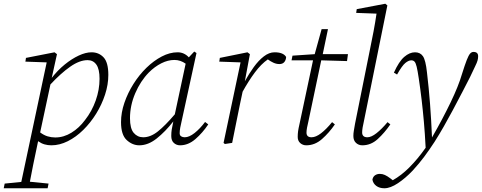

<svg xmlns="http://www.w3.org/2000/svg" viewBox="-74 -765 2580 1028"><path d="M-54 243 -49 218 40 209 176 -431 62 -435 65 -455 218 -485 231 -475 203 -348Q235 -389 272.5 -419.5Q310 -450 347.5 -467.5Q385 -485 416 -485Q455 -485 480.5 -458Q506 -431 506 -364Q506 -312 488.5 -258.5Q471 -205 441 -156.5Q411 -108 372 -69.5Q333 -31 289 -9Q245 13 201 13Q182 13 164.5 8Q147 3 130 -9Q114 65 104 115.5Q94 166 86 208L186 218L181 243ZM395 -443Q352 -443 302 -408Q252 -373 196 -313L141 -56Q161 -41 181 -35Q201 -29 222 -29Q267 -29 308.5 -54.5Q350 -80 381 -122Q418 -169 438.5 -227Q459 -285 459 -343Q459 -395 442 -419Q425 -443 395 -443Z M622 -132Q622 -77 642 -53.5Q662 -30 693 -30Q732 -30 771.5 -61.5Q811 -93 862 -153L920 -424Q892 -444 860 -444Q825 -444 789.5 -426Q754 -408 723 -377Q678 -331 650 -265.5Q622 -200 622 -132ZM890 13Q871 13 857 0.5Q843 -12 843 -37Q843 -56 845.5 -71.5Q848 -87 853 -110L854 -115Q811 -60 765 -23.5Q719 13 672 13Q635 13 604.5 -15Q574 -43 574 -111Q574 -162 592 -214.5Q610 -267 640.5 -315.5Q671 -364 710 -402Q749 -440 792 -462.5Q835 -485 877 -485Q912 -485 937 -458L966 -489L978 -481L898 -114Q894 -98 891 -81.5Q888 -65 888 -52Q888 -40 896 -35Q904 -30 915 -30Q939 -30 968 -53Q997 -76 1024 -112L1041 -99Q1011 -54 972.5 -20.5Q934 13 890 13Z M1123 0 1214 -431 1100 -435 1103 -455 1251 -485 1264 -475 1237 -330Q1259 -370 1284.5 -405.5Q1310 -441 1338.5 -463Q1367 -485 1396 -485Q1443 -485 1458 -460Q1457 -443 1448 -432.5Q1439 -422 1422 -422Q1406 -422 1390.5 -429Q1375 -436 1360 -447Q1324 -422 1290.5 -377Q1257 -332 1225 -274L1211 -208Q1200 -156 1190 -104.5Q1180 -53 1169 0L1130 6Z M1530 -103 1602 -442H1487L1492 -467L1611 -475L1648 -609H1682L1654 -475H1789L1784 -438L1646 -442L1577 -114Q1573 -98 1570 -82Q1567 -66 1567 -55Q1567 -30 1594 -30Q1617 -30 1645 -51.5Q1673 -73 1704 -111L1719 -99Q1688 -54 1650 -20.5Q1612 13 1566 13Q1547 13 1533.5 1Q1520 -11 1520 -32Q1520 -48 1522 -62.5Q1524 -77 1530 -103Z M1866 13Q1846 13 1832 0Q1818 -13 1818 -37Q1818 -51 1820.5 -65Q1823 -79 1827 -103L1907 -501Q1917 -549 1926 -596.5Q1935 -644 1942 -692L1833 -696L1836 -716L1989 -745L2000 -736L1874 -114Q1870 -98 1867.5 -82Q1865 -66 1865 -56Q1865 -30 1893 -30Q1914 -30 1942 -52Q1970 -74 2001 -111L2016 -99Q1985 -54 1948.5 -20.5Q1912 13 1866 13Z M1920 197Q1923 181 1934 173.5Q1945 166 1960 166Q1974 166 1987 172Q2000 178 2016 190L2029 200Q2075 174 2117 132Q2163 86 2205 26Q2201 -52 2195.5 -113.5Q2190 -175 2183.5 -230.5Q2177 -286 2168 -346Q2162 -387 2157 -407.5Q2152 -428 2145.5 -435Q2139 -442 2128 -442Q2114 -442 2096.5 -428Q2079 -414 2052 -366L2035 -376Q2062 -436 2090.5 -460.5Q2119 -485 2148 -485Q2176 -485 2190.5 -464Q2205 -443 2212 -378Q2222 -294 2228.5 -209Q2235 -124 2239 -29Q2297 -130 2339 -217.5Q2381 -305 2399 -367Q2415 -418 2425 -443.5Q2435 -469 2443 -478Q2451 -487 2461 -487Q2486 -487 2486 -464Q2486 -453 2483 -441.5Q2480 -430 2470 -410Q2457 -381 2442.5 -352Q2428 -323 2405 -279Q2375 -221 2350 -174.5Q2325 -128 2302 -87.5Q2279 -47 2253 -6Q2225 37 2197.5 74Q2170 111 2135 149Q2097 189 2056.5 216Q2016 243 1984 243Q1958 243 1941 230.5Q1924 218 1920 197Z"/></svg>

Font: Source Serif Pro Light
Style: Italic
Weight: 300
Italic angle: -12°
Designer: Frank Grießhammer
Foundry: Adobe Systems Incorporated
Version: Version 3.001;hotconv 1.0.111;makeotfexe 2.5.65597